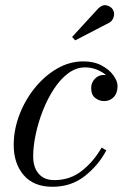

<svg xmlns="http://www.w3.org/2000/svg" viewBox="-20 -705 482 735"><path d="M399 -618.5 268 -550.5 256 -563.5 356.5 -673Q372.5 -688.5 389 -684.2Q405.5 -680 412.5 -667.5Q419.5 -655 415.2 -640.2Q411 -625.5 399 -618.5ZM387 -129.5Q357.5 -73 305.2 -31.5Q253 10 181 10Q109 10 70.8 -34.5Q32.5 -79 32.5 -150Q32.5 -208 54 -264.8Q75.5 -321.5 113 -368Q150.5 -414.5 198.2 -442.2Q246 -470 299 -470Q340 -470 369.2 -454.2Q398.5 -438.5 414.2 -416.5Q430 -394.5 430 -375Q430 -348.5 415.2 -333.2Q400.5 -318 378.5 -318Q360 -318 344.5 -330Q329 -342 329 -368Q329 -388.5 343 -403.2Q357 -418 376 -418Q381.5 -418 386 -417.5Q371.5 -430 350.8 -438.5Q330 -447 305.5 -447Q271.5 -447 241.2 -424.5Q211 -402 186.5 -364.5Q162 -327 144.2 -282Q126.5 -237 116.8 -191Q107 -145 107 -106.5Q107 -64 128.2 -39.8Q149.5 -15.5 188 -15.5Q248 -15.5 293 -50.8Q338 -86 369 -140Z"/></svg>

Font: Bodoni* 11pt
Style: Italic
Weight: 400
Italic angle: -13°
Version: Version 2.3